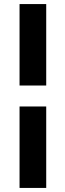

<svg xmlns="http://www.w3.org/2000/svg" viewBox="-20 -779 321 943"><path d="M76 -359V-759H207V-359ZM76 144V-256H207V144Z"/></svg>

Font: SUSE Thin
Style: Bold
Weight: 700
Version: Version 1.000